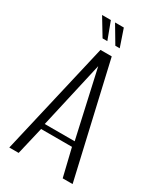

<svg xmlns="http://www.w3.org/2000/svg" viewBox="-186 -802 738 872"><g transform="rotate(30 183.0 -366.0)"><path d="M17 0 154 -591H213L349 0H297L262 -145H100L66 0ZM103 -173H260L182 -522ZM226 -641H203L149 -732H195ZM161 -641H136L81 -732H127Z"/></g></svg>

Font: Alumni Sans Light
Style: Regular
Weight: 300
Version: Version 1.018